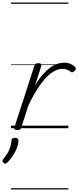

<svg xmlns="http://www.w3.org/2000/svg" viewBox="-87 -1015 620 1520"><path d="M49 15Q37 15 30 10Q23 5 27 -7L185 -494Q190 -506 196.5 -510.5Q203 -515 216 -515Q232 -515 237.5 -508.5Q243 -502 239 -490L190 -337Q221 -391 252.5 -426Q284 -461 313 -481.5Q342 -502 369 -510.5Q396 -519 420 -519Q449 -519 472.5 -508.5Q496 -498 508 -484Q514 -478 513 -471Q512 -464 504 -454Q495 -445 488 -443Q481 -441 474 -446Q463 -455 446 -462.5Q429 -470 407 -470Q379 -470 347 -454Q315 -438 281 -403.5Q247 -369 210.5 -313Q174 -257 137 -178L81 -4Q78 6 70.5 10.5Q63 15 49 15ZM-58 275Q-66 269 -67 261.5Q-68 254 -62 246Q-42 221 -28.5 199Q-15 177 -7 153Q1 129 4 99Q5 86 12.5 81Q20 76 32 76Q47 76 53.5 82.5Q60 89 59 101Q59 119 50 146.5Q41 174 22.5 205.5Q4 237 -25 268Q-33 276 -41.5 279Q-50 282 -58 275ZM0 475H454V485H0ZM0 -20H454V0H0ZM0 -505H454V-500H0ZM0 -995H454V-985H0Z"/></svg>

Font: Playwrite CZ Guides
Style: Regular
Weight: 400
Designer: Veronika Burian, José Scaglione
Foundry: TypeTogether
Version: Version 1.003